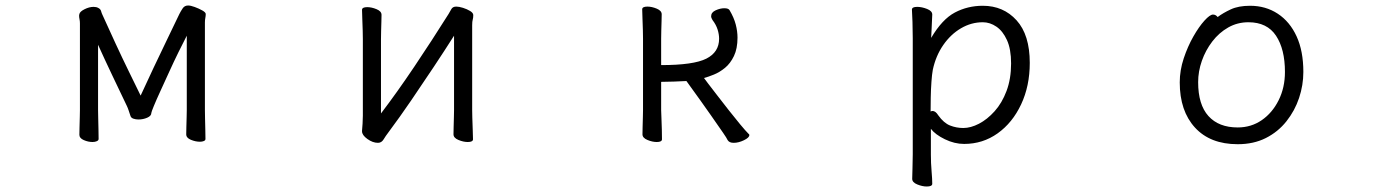

<svg xmlns="http://www.w3.org/2000/svg" viewBox="-20 -507 5040 699"><path d="M660 -377Q647 -352 630 -317.5Q613 -283 596 -245.5Q579 -208 564 -175.5Q549 -143 540 -121Q531 -99 531 -96Q531 -85 516 -78.5Q501 -72 484 -72Q474 -72 465.5 -75Q457 -78 455 -85Q452 -94 448.5 -104.5Q445 -115 442 -121Q418 -171 389 -232Q360 -293 337 -344V-106Q337 -100 337.5 -79Q338 -58 338.5 -35.5Q339 -13 339 -1Q339 4 332.5 7Q326 10 317 10Q301 10 285 3Q269 -4 269 -16Q269 -24 269.5 -43Q270 -62 270.5 -80.5Q271 -99 271 -106V-422Q271 -430 269.5 -437Q268 -444 268 -450Q268 -452 268.5 -453.5Q269 -455 269 -456Q271 -465 288 -473.5Q305 -482 321 -482Q331 -482 338 -478Q346 -474 348 -466.5Q350 -459 353 -453Q376 -402 400.5 -349Q425 -296 449 -247Q473 -198 492 -159Q514 -207 539 -260Q564 -313 588.5 -363.5Q613 -414 633 -456Q638 -466 645 -476.5Q652 -487 665 -487Q674 -487 689 -481.5Q704 -476 716.5 -469Q729 -462 729 -456Q729 -449 727.5 -441.5Q726 -434 726 -425V-106Q726 -96 726.5 -75Q727 -54 727.5 -33.5Q728 -13 728 -1Q728 4 722 6.5Q716 9 708 9Q692 9 675 2Q658 -5 658 -18Q658 -26 658.5 -44.5Q659 -63 659.5 -81Q660 -99 660 -106Z M1633 -377Q1600 -325 1559.5 -264Q1519 -203 1477 -141.5Q1435 -80 1394 -25Q1384 -12 1376.5 0.5Q1369 13 1356 13Q1337 13 1317.5 -1Q1298 -15 1298 -29V-31Q1299 -40 1300 -57Q1301 -74 1301 -86V-364Q1301 -374 1300.5 -395Q1300 -416 1299 -438Q1298 -460 1298 -471Q1298 -481 1317 -481Q1333 -481 1351 -473.5Q1369 -466 1369 -453Q1369 -445 1368.5 -428.5Q1368 -412 1367.5 -394Q1367 -376 1367 -364V-94Q1425 -170 1488.5 -264.5Q1552 -359 1613 -456Q1618 -464 1623 -473.5Q1628 -483 1641 -483Q1651 -483 1665.5 -478.5Q1680 -474 1691.5 -467Q1703 -460 1703 -452Q1703 -442 1701 -435.5Q1699 -429 1699 -415V-106Q1699 -100 1699.5 -79Q1700 -58 1701 -35Q1702 -12 1702 0Q1702 10 1683 10Q1667 10 1649 2.5Q1631 -5 1631 -18Q1631 -26 1631.5 -44.5Q1632 -63 1632.5 -81Q1633 -99 1633 -106Z M2321 -366Q2321 -376 2320.5 -397Q2320 -418 2319 -440Q2318 -462 2318 -473Q2318 -483 2337 -483Q2353 -483 2371 -475.5Q2389 -468 2389 -455Q2389 -447 2388.5 -430.5Q2388 -414 2387.5 -396Q2387 -378 2387 -366V-270Q2505 -270 2551.5 -293.5Q2598 -317 2598 -366Q2598 -382 2592.5 -399.5Q2587 -417 2574 -434Q2569 -442 2569 -448Q2569 -462 2585.5 -469.5Q2602 -477 2617 -477Q2632 -477 2636 -470Q2652 -443 2658.5 -418Q2665 -393 2665 -370Q2665 -330 2652 -303Q2639 -276 2619.5 -260Q2600 -244 2579 -235.5Q2558 -227 2543 -223Q2544 -221 2557.5 -203.5Q2571 -186 2591 -160Q2611 -134 2633 -106Q2655 -78 2674.5 -54.5Q2694 -31 2705 -20Q2708 -19 2708 -15Q2708 -6 2688.5 3.5Q2669 13 2651 13Q2635 13 2629 3Q2626 -4 2612.5 -23.5Q2599 -43 2568 -87.5Q2537 -132 2479 -212Q2460 -211 2433.5 -210Q2407 -209 2387 -209V-106Q2387 -100 2388 -79Q2389 -58 2389.5 -35Q2390 -12 2390 0Q2390 10 2371 10Q2355 10 2337 2.5Q2319 -5 2319 -18Q2319 -26 2319.5 -44.5Q2320 -63 2320.5 -81Q2321 -99 2321 -106Z M3303 -368Q3303 -399 3302 -427Q3301 -455 3300 -472Q3300 -482 3319 -482Q3336 -482 3355 -474.5Q3374 -467 3374 -454Q3374 -448 3373 -432Q3372 -416 3371.5 -398.5Q3371 -381 3370 -369Q3410 -437 3456.5 -461.5Q3503 -486 3558 -486Q3633 -486 3681 -433Q3729 -380 3729 -278Q3729 -194 3697.5 -127Q3666 -60 3612 -21.5Q3558 17 3490 17Q3455 17 3420 0Q3385 -17 3369 -38V56Q3369 87 3371.5 116Q3374 145 3374 162Q3374 172 3354 172Q3338 172 3319.5 164.5Q3301 157 3301 144Q3301 132 3302 106.5Q3303 81 3303 55ZM3368 -101Q3372 -103 3375 -103Q3386 -103 3396 -87Q3416 -59 3439 -50Q3462 -41 3487 -41Q3514 -41 3544 -56.5Q3574 -72 3601 -102Q3628 -132 3644.5 -176Q3661 -220 3661 -276Q3661 -328 3646 -361Q3631 -394 3607.5 -410Q3584 -426 3558 -426Q3516 -426 3478.5 -404Q3441 -382 3414 -343Q3387 -304 3376 -253Q3373 -237 3371 -209Q3369 -181 3368.5 -152Q3368 -123 3368 -101Z M4413 -445Q4433 -460 4461 -473Q4489 -486 4531 -486Q4588 -486 4632 -457Q4676 -428 4700.5 -374.5Q4725 -321 4725 -245Q4725 -197 4709.5 -150.5Q4694 -104 4663.5 -65.5Q4633 -27 4588.5 -4.5Q4544 18 4486 18Q4386 18 4330.5 -42.5Q4275 -103 4275 -207Q4275 -251 4289.5 -294.5Q4304 -338 4324.5 -374Q4345 -410 4365 -432Q4385 -454 4396 -454Q4406 -454 4413 -445ZM4486 -43Q4535 -43 4573.5 -69.5Q4612 -96 4635 -142Q4658 -188 4658 -245Q4658 -328 4625.5 -377Q4593 -426 4525 -426Q4485 -426 4451.5 -407Q4418 -388 4393.5 -356Q4369 -324 4355.5 -285.5Q4342 -247 4342 -208Q4342 -126 4379.5 -84.5Q4417 -43 4486 -43Z"/></svg>

Font: Moon Stars Kai HW
Style: Regular
Weight: 400
Designer: GuiWonder
Version: Version 1.101